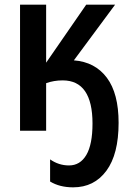

<svg xmlns="http://www.w3.org/2000/svg" viewBox="-20 -561 561 824"><path d="M294 243Q236 243 195 218V123Q232 149 276 149Q324 149 350.5 104Q377 59 377 -31Q377 -123 345 -169.5Q313 -216 249 -216Q211 -216 178 -204V0H66V-541H178V-292L350 -541H474L297 -302Q388 -295 438.5 -227.5Q489 -160 489 -34Q489 101 436.5 172Q384 243 294 243Z"/></svg>

Font: Noto Sans Display Medium Narrow
Style: Regular
Weight: 500
Width: 4
Designer: Monotype Design team
Foundry: Monotype Imaging Inc.
Version: Version 1.000